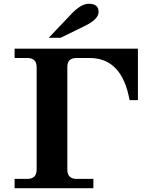

<svg xmlns="http://www.w3.org/2000/svg" viewBox="-20 -988 788 1008"><path d="M704.1 -732.4V-462.4H660.2Q620.6 -683.6 450.2 -683.6H382.3Q333.5 -683.6 333.5 -637.7V-97.7Q333.5 -48.8 382.3 -48.8H470.2V0H56.6V-48.8H123.5Q172.4 -48.8 172.4 -97.7V-634.8Q172.4 -683.6 123.5 -683.6H56.6V-732.4ZM298.3 -789.6H235.8L349.1 -908.7Q403.3 -968.3 446.3 -968.3Q497.6 -968.3 497.6 -925.3Q497.6 -885.3 418.9 -848.6Z"/></svg>

Font: Munson
Style: Bold
Weight: 700
Designer: Paul James MIller
Foundry: High-Logic / Made with FontCreator
Version: Version 2.10;May 5, 2019;FontCreator 11.5.0.2430 64-bit